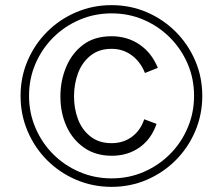

<svg xmlns="http://www.w3.org/2000/svg" viewBox="-20 -722 867 747"><path d="M414 5Q341 5 276.5 -22.5Q212 -50 163.5 -98.5Q115 -147 87.5 -211.5Q60 -276 60 -349Q60 -422 87.5 -486Q115 -550 163.5 -598.5Q212 -647 276.5 -674.5Q341 -702 414 -702Q487 -702 551 -674.5Q615 -647 663.5 -598.5Q712 -550 739.5 -486Q767 -422 767 -349Q767 -276 739.5 -211.5Q712 -147 663.5 -98.5Q615 -50 551 -22.5Q487 5 414 5ZM415 -116Q352 -116 307 -147.5Q262 -179 238.5 -231Q215 -283 215 -347Q215 -407 237 -460.5Q259 -514 303 -547.5Q347 -581 414 -581Q475 -581 522.5 -549Q570 -517 594 -458L544 -438Q527 -481 493 -506.5Q459 -532 414 -532Q365 -532 332 -505.5Q299 -479 283.5 -437Q268 -395 268 -347Q268 -299 283.5 -258Q299 -217 332 -191Q365 -165 414 -165Q460 -165 493.5 -190Q527 -215 541 -258L589 -240Q569 -181 523 -148.5Q477 -116 415 -116ZM414 -28Q481 -28 539 -53Q597 -78 641 -122Q685 -166 710 -224.5Q735 -283 735 -349Q735 -416 710 -474Q685 -532 641 -576Q597 -620 539 -645Q481 -670 414 -670Q348 -670 289.5 -645Q231 -620 187 -576Q143 -532 118 -474Q93 -416 93 -349Q93 -283 118 -224.5Q143 -166 187 -122Q231 -78 289.5 -53Q348 -28 414 -28Z"/></svg>

Font: Hanken Grotesk Light
Style: Italic
Weight: 300
Italic angle: -8°
Designer: Alfredo Marco Pradil
Foundry: Hanken Design Co.
Version: Version 3.013